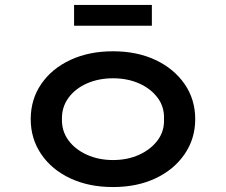

<svg xmlns="http://www.w3.org/2000/svg" viewBox="-20 -745 912 775"><path d="M436 10Q339 10 264 -25Q189 -60 146.5 -122.5Q104 -185 104 -264Q104 -344 146.5 -406Q189 -468 264 -503Q339 -538 436 -538Q533 -538 607.5 -503Q682 -468 725 -406Q768 -344 768 -264Q768 -185 725 -122.5Q682 -60 607.5 -25Q533 10 436 10ZM436 -99Q495 -99 542 -120.5Q589 -142 616.5 -179Q644 -216 642 -264Q644 -313 616.5 -350Q589 -387 542 -408Q495 -429 436 -429Q378 -429 330.5 -408Q283 -387 256 -349.5Q229 -312 230 -264Q229 -216 256 -179Q283 -142 330.5 -120.5Q378 -99 436 -99ZM279 -641V-725H593V-641Z"/></svg>

Font: Lexend Peta Medium
Style: Regular
Weight: 500
Designer: Bonnie Shaver-Troup, Thomas Jockin
Foundry: Lexend
Version: Version 1.007